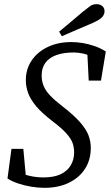

<svg xmlns="http://www.w3.org/2000/svg" viewBox="-20 -887 534 922"><path d="M16 -30 35 -172H92L105 -32L57 -67Q86 -51 120 -43Q154 -35 189 -35Q239 -35 271.5 -50.5Q304 -66 320 -93.5Q336 -121 336 -155Q336 -178 329 -199Q322 -220 299.5 -245.5Q277 -271 232 -305Q181 -344 153.5 -377Q126 -410 115 -440.5Q104 -471 104 -502Q104 -555 132 -596.5Q160 -638 209.5 -661.5Q259 -685 322 -685Q349 -685 376.5 -680.5Q404 -676 432 -666.5Q460 -657 488 -640L465 -500H406L399 -640L442 -605Q405 -624 380.5 -629.5Q356 -635 334 -635Q285 -635 250.5 -622.5Q216 -610 198 -585.5Q180 -561 180 -524Q180 -498 189.5 -474.5Q199 -451 221 -428Q243 -405 278 -378Q335 -334 364.5 -300Q394 -266 405 -237Q416 -208 416 -177Q416 -119 388 -76Q360 -33 310 -9Q260 15 193 15Q163 15 130 9.5Q97 4 67 -6Q37 -16 16 -30ZM264 -735Q293 -759 321 -782.5Q349 -806 377 -830Q402 -850 414 -858.5Q426 -867 445 -867Q460 -867 471 -858Q482 -849 482 -833Q482 -820 473 -807.5Q464 -795 428 -778Q391 -762 353 -746Q315 -730 277 -713Z"/></svg>

Font: Source Serif 4
Style: Italic
Weight: 400
Italic angle: -12°
Designer: Frank Grießhammer
Foundry: Adobe Systems Incorporated
Version: Version 4.004;hotconv 1.0.116;makeotfexe 2.5.65601